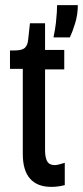

<svg xmlns="http://www.w3.org/2000/svg" viewBox="-20 -723 324 750"><path d="M180 7Q126 7 97.5 -25Q69 -57 69 -122V-454H19V-526H38Q66 -526 77 -536Q88 -546 90 -568L97 -632H156V-528H231V-452H156V-137Q156 -107 164.5 -92.5Q173 -78 194 -78Q200 -78 210 -80.5Q220 -83 233 -87V0Q218 4 205 5.5Q192 7 180 7ZM189 -577Q196 -611 198.5 -634.5Q201 -658 202 -674.5Q203 -691 203 -703H284Q284 -666 273.5 -632Q263 -598 253 -577Z"/></svg>

Font: Bricolage Grotesque 36pt Condensed
Style: Regular
Weight: 400
Width: 3
Designer: Mathieu Triay
Foundry: Atelier Triay
Version: Version 1.001;gftools[0.9.33.dev8+g029e19f]